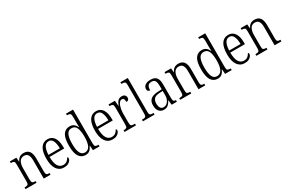

<svg xmlns="http://www.w3.org/2000/svg" viewBox="117 -1993 4796 3236"><g transform="rotate(-30 2515.0 -375.0)"><path d="M26 0V-32H36Q74 -32 89.5 -44Q105 -56 105 -105V-433Q105 -481 89.5 -492.5Q74 -504 38 -504H30V-536H157L164 -455H167Q190 -503 221.5 -523.5Q253 -544 301 -544Q371 -544 406.5 -498.5Q442 -453 442 -355V-105Q442 -72 448 -56.5Q454 -41 468 -36.5Q482 -32 507 -32H513V0H381V-355Q381 -421 359 -460Q337 -499 283 -499Q222 -499 194 -450.5Q166 -402 166 -326V-102Q166 -54 181.5 -43Q197 -32 234 -32H241V0Z M774 10Q685 10 635.5 -61.5Q586 -133 586 -263Q586 -404 632.5 -474Q679 -544 765 -544Q845 -544 889 -480Q933 -416 933 -298V-267H648Q649 -147 684.5 -90Q720 -33 783 -33Q829 -33 858 -57Q887 -81 902 -113Q908 -110 912.5 -103.5Q917 -97 917 -85Q917 -67 901 -44.5Q885 -22 853.5 -6Q822 10 774 10ZM871 -306Q870 -395 845.5 -450Q821 -505 766 -505Q709 -505 681 -452Q653 -399 649 -306Z M1194 10Q1114 10 1069.5 -55.5Q1025 -121 1025 -267Q1025 -414 1069.5 -479.5Q1114 -545 1195 -545Q1246 -545 1278 -519Q1310 -493 1328 -452H1332Q1330 -476 1329.5 -502.5Q1329 -529 1329 -555V-654Q1329 -704 1313 -716Q1297 -728 1262 -728H1253V-760H1390V-101Q1390 -55 1405.5 -43.5Q1421 -32 1457 -32H1467V0H1338L1331 -95H1329Q1309 -47 1277.5 -18.5Q1246 10 1194 10ZM1204 -33Q1269 -33 1299 -94Q1329 -155 1329 -266Q1329 -381 1302.5 -441.5Q1276 -502 1206 -502Q1146 -502 1117 -443.5Q1088 -385 1088 -265Q1088 -147 1117 -89.5Q1146 -32 1204 -33Z M1719 10Q1630 10 1580.5 -61.5Q1531 -133 1531 -263Q1531 -404 1577.5 -474Q1624 -544 1710 -544Q1790 -544 1834 -480Q1878 -416 1878 -298V-267H1593Q1594 -147 1629.5 -90Q1665 -33 1728 -33Q1774 -33 1803 -57Q1832 -81 1847 -113Q1853 -110 1857.5 -103.5Q1862 -97 1862 -85Q1862 -67 1846 -44.5Q1830 -22 1798.5 -6Q1767 10 1719 10ZM1816 -306Q1815 -395 1790.5 -450Q1766 -505 1711 -505Q1654 -505 1626 -452Q1598 -399 1594 -306Z M1953 0V-32H1958Q1995 -32 2010.5 -43.5Q2026 -55 2026 -106V-433Q2026 -481 2010 -492.5Q1994 -504 1956 -504H1951V-536H2075L2084 -431H2087Q2098 -460 2112.5 -486Q2127 -512 2150 -528.5Q2173 -545 2208 -545Q2249 -545 2268.5 -525.5Q2288 -506 2288 -476Q2288 -452 2275 -437Q2262 -422 2233 -422Q2233 -459 2223.5 -479Q2214 -499 2185 -499Q2161 -499 2142.5 -478.5Q2124 -458 2112 -424.5Q2100 -391 2094 -351.5Q2088 -312 2088 -275V-103Q2088 -54 2103.5 -43Q2119 -32 2156 -32H2176V0Z M2311 0V-32H2322Q2349 -32 2364.5 -36.5Q2380 -41 2387 -56.5Q2394 -72 2394 -105V-656Q2394 -705 2377.5 -716.5Q2361 -728 2326 -728H2311V-760H2455V-105Q2455 -72 2461.5 -56.5Q2468 -41 2484 -36.5Q2500 -32 2527 -32H2538V0Z M2718 10Q2664 10 2628 -29Q2592 -68 2592 -148Q2592 -227 2639.5 -265Q2687 -303 2786 -306L2855 -309V-372Q2855 -436 2837.5 -471Q2820 -506 2767 -506Q2716 -506 2697 -476Q2678 -446 2678 -391Q2627 -391 2627 -445Q2627 -489 2665 -516.5Q2703 -544 2770 -544Q2844 -544 2880.5 -504.5Q2917 -465 2917 -372V-110Q2917 -61 2928 -46.5Q2939 -32 2969 -32H2972V0H2870L2861 -91H2856Q2841 -63 2823 -40Q2805 -17 2780 -3.5Q2755 10 2718 10ZM2733 -31Q2770 -31 2797.5 -52.5Q2825 -74 2840.5 -109.5Q2856 -145 2856 -188V-277L2796 -274Q2717 -271 2686 -238Q2655 -205 2655 -145Q2655 -94 2673.5 -62.5Q2692 -31 2733 -31Z M3037 0V-32H3047Q3085 -32 3100.5 -44Q3116 -56 3116 -105V-433Q3116 -481 3100.5 -492.5Q3085 -504 3049 -504H3041V-536H3168L3175 -455H3178Q3201 -503 3232.5 -523.5Q3264 -544 3312 -544Q3382 -544 3417.5 -498.5Q3453 -453 3453 -355V-105Q3453 -72 3459 -56.5Q3465 -41 3479 -36.5Q3493 -32 3518 -32H3524V0H3392V-355Q3392 -421 3370 -460Q3348 -499 3294 -499Q3233 -499 3205 -450.5Q3177 -402 3177 -326V-102Q3177 -54 3192.5 -43Q3208 -32 3245 -32H3252V0Z M3766 10Q3686 10 3641.5 -55.5Q3597 -121 3597 -267Q3597 -414 3641.5 -479.5Q3686 -545 3767 -545Q3818 -545 3850 -519Q3882 -493 3900 -452H3904Q3902 -476 3901.5 -502.5Q3901 -529 3901 -555V-654Q3901 -704 3885 -716Q3869 -728 3834 -728H3825V-760H3962V-101Q3962 -55 3977.5 -43.5Q3993 -32 4029 -32H4039V0H3910L3903 -95H3901Q3881 -47 3849.5 -18.5Q3818 10 3766 10ZM3776 -33Q3841 -33 3871 -94Q3901 -155 3901 -266Q3901 -381 3874.5 -441.5Q3848 -502 3778 -502Q3718 -502 3689 -443.5Q3660 -385 3660 -265Q3660 -147 3689 -89.5Q3718 -32 3776 -33Z M4291 10Q4202 10 4152.5 -61.5Q4103 -133 4103 -263Q4103 -404 4149.5 -474Q4196 -544 4282 -544Q4362 -544 4406 -480Q4450 -416 4450 -298V-267H4165Q4166 -147 4201.5 -90Q4237 -33 4300 -33Q4346 -33 4375 -57Q4404 -81 4419 -113Q4425 -110 4429.5 -103.5Q4434 -97 4434 -85Q4434 -67 4418 -44.5Q4402 -22 4370.5 -6Q4339 10 4291 10ZM4388 -306Q4387 -395 4362.5 -450Q4338 -505 4283 -505Q4226 -505 4198 -452Q4170 -399 4166 -306Z M4519 0V-32H4529Q4567 -32 4582.5 -44Q4598 -56 4598 -105V-433Q4598 -481 4582.5 -492.5Q4567 -504 4531 -504H4523V-536H4650L4657 -455H4660Q4683 -503 4714.5 -523.5Q4746 -544 4794 -544Q4864 -544 4899.5 -498.5Q4935 -453 4935 -355V-105Q4935 -72 4941 -56.5Q4947 -41 4961 -36.5Q4975 -32 5000 -32H5006V0H4874V-355Q4874 -421 4852 -460Q4830 -499 4776 -499Q4715 -499 4687 -450.5Q4659 -402 4659 -326V-102Q4659 -54 4674.5 -43Q4690 -32 4727 -32H4734V0Z"/></g></svg>

Font: Noto Serif Bengali Condensed Light
Style: Regular
Weight: 300
Width: 3
Designer: Juan Bruce, Universal Thirst, Indian Type Foundry and the Monotype Design Team.
Foundry: Monotype Imaging Inc.
Version: Version 2.003; ttfautohint (v1.8.4.7-5d5b)